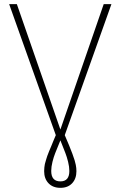

<svg xmlns="http://www.w3.org/2000/svg" viewBox="-20 -702 579 922"><path d="M515 -682 291 -53Q338 55 344 90Q347 105 347 120Q347 156 326.5 178Q306 200 270 200Q234 200 213 178Q192 156 192 120Q192 111 193 102Q194 93 195.5 85.5Q197 78 201 66Q205 54 207 47Q209 40 215.5 25Q222 10 225 2.5Q228 -5 236 -24.5Q244 -44 248 -53L24 -682H61L270 -80L478 -682ZM313 119Q313 99 307 75Q301 51 294 33Q287 15 270 -28Q253 14 245.5 32.5Q238 51 232 75Q226 99 226 119Q226 169 270 169Q313 169 313 119Z"/></svg>

Font: Fira Sans UltraLight
Style: Regular
Weight: 200
Designer: Carrois Corporate & Edenspiekermann AG
Foundry: Carrois Corporate GbR & Edenspiekermann AG
Version: Version 4.106;PS 004.106;hotconv 1.0.70;makeotf.lib2.5.58329